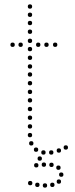

<svg xmlns="http://www.w3.org/2000/svg" viewBox="-20 -713 346 884"><path d="M163 27Q153 27 153 17Q153 7 163 7Q173 7 173 17Q173 27 163 27ZM147 58Q137 58 137 48Q137 38 147 38Q157 38 157 48Q157 58 147 58ZM182 55Q172 55 172 45Q172 35 182 35Q192 35 192 45Q192 55 182 55ZM217 56Q207 56 207 46Q207 36 217 36Q227 36 227 46Q227 56 217 56ZM249 69Q239 69 239 59Q239 49 249 49Q259 49 259 59Q259 69 249 69ZM262 101Q252 101 252 91Q252 81 262 81Q272 81 272 91Q272 101 262 101ZM251 133Q241 133 241 123Q241 113 251 113Q261 113 261 123Q261 133 251 133ZM221 148Q211 148 211 138Q211 128 221 128Q231 128 231 138Q231 148 221 148ZM187 151Q177 151 177 141Q177 131 187 131Q197 131 197 141Q197 151 187 151ZM152 148Q142 148 142 138Q142 128 152 128Q162 128 162 138Q162 148 152 148ZM119 140Q109 140 109 130Q109 120 119 120Q129 120 129 130Q129 140 119 140ZM251 -10Q241 -10 241 -20Q241 -30 251 -30Q261 -30 261 -20Q261 -10 251 -10ZM118 -241Q108 -241 108 -251Q108 -261 118 -261Q128 -261 128 -251Q128 -241 118 -241ZM118 -201Q108 -201 108 -211Q108 -221 118 -221Q128 -221 128 -211Q128 -201 118 -201ZM118 -161Q108 -161 108 -171Q108 -181 118 -181Q128 -181 128 -171Q128 -161 118 -161ZM118 -121Q108 -121 108 -131Q108 -141 118 -141Q128 -141 128 -131Q128 -121 118 -121ZM118 -81Q108 -81 108 -91Q108 -101 118 -101Q128 -101 128 -91Q128 -81 118 -81ZM124 -43Q114 -43 114 -53Q114 -63 124 -63Q134 -63 134 -53Q134 -43 124 -43ZM146 -14Q136 -14 136 -24Q136 -34 146 -34Q156 -34 156 -24Q156 -14 146 -14ZM118 -557Q108 -557 108 -567Q108 -577 118 -577Q128 -577 128 -567Q128 -557 118 -557ZM118 -515Q108 -515 108 -525Q108 -535 118 -535Q128 -535 128 -525Q128 -515 118 -515ZM118 -477Q108 -477 108 -487Q108 -497 118 -497Q128 -497 128 -487Q128 -477 118 -477ZM118 -397Q108 -397 108 -407Q108 -417 118 -417Q128 -417 128 -407Q128 -397 118 -397ZM118 -360Q108 -360 108 -370Q108 -380 118 -380Q128 -380 128 -370Q128 -360 118 -360ZM118 -320Q108 -320 108 -330Q108 -340 118 -340Q128 -340 128 -330Q128 -320 118 -320ZM118 -280Q108 -280 108 -290Q108 -300 118 -300Q128 -300 128 -290Q128 -280 118 -280ZM118 -673Q108 -673 108 -683Q108 -693 118 -693Q128 -693 128 -683Q128 -673 118 -673ZM118 -635Q108 -635 108 -645Q108 -655 118 -655Q128 -655 128 -645Q128 -635 118 -635ZM118 -597Q108 -597 108 -607Q108 -617 118 -617Q128 -617 128 -607Q128 -597 118 -597ZM118 -437Q108 -437 108 -447Q108 -457 118 -457Q128 -457 128 -447Q128 -437 118 -437ZM180 -1Q170 -1 170 -11Q170 -21 180 -21Q190 -21 190 -11Q190 -1 180 -1ZM216 -1Q206 -1 206 -11Q206 -21 216 -21Q226 -21 226 -11Q226 -1 216 -1ZM283 -24Q273 -24 273 -34Q273 -44 283 -44Q293 -44 293 -34Q293 -24 283 -24ZM75 -497Q65 -497 65 -507Q65 -517 75 -517Q85 -517 85 -507Q85 -497 75 -497ZM38 -497Q28 -497 28 -507Q28 -517 38 -517Q48 -517 48 -507Q48 -497 38 -497ZM156 -497Q146 -497 146 -507Q146 -517 156 -517Q166 -517 166 -507Q166 -497 156 -497ZM194 -497Q184 -497 184 -507Q184 -517 194 -517Q204 -517 204 -507Q204 -497 194 -497ZM234 -497Q224 -497 224 -507Q224 -517 234 -517Q244 -517 244 -507Q244 -497 234 -497Z"/></svg>

Font: Raleway Dots 
Style: Regular
Weight: 400
Version: Version 1.000